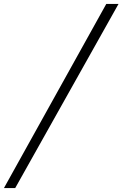

<svg xmlns="http://www.w3.org/2000/svg" viewBox="-26 -838 620 972"><path d="M-6 114H51L574 -818H512Z"/></svg>

Font: Advent Pro
Style: Italic
Weight: 400
Italic angle: -12°
Designer: VivaRado, Andreas Kalpakidis
Foundry: VivaRado, Andreas Kalpakidis
Version: Version 3.000